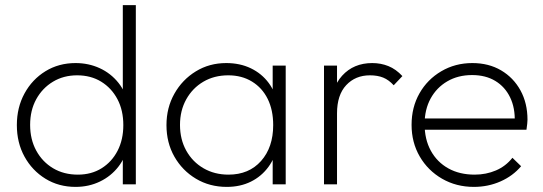

<svg xmlns="http://www.w3.org/2000/svg" viewBox="-20 -722 2127 752"><path d="M276 10Q210 10 158 -22Q106 -54 76 -108.5Q46 -163 46 -232Q46 -301 76 -356Q106 -411 158 -443Q210 -475 276 -475Q327 -475 370.5 -455Q414 -435 444 -397.5Q474 -360 482 -309V-157Q473 -107 444 -69.5Q415 -32 371.5 -11Q328 10 276 10ZM285 -38Q338 -38 378 -63Q418 -88 440.5 -131.5Q463 -175 463 -232Q463 -290 440 -333.5Q417 -377 376.5 -402Q336 -427 282 -427Q229 -427 187.5 -402Q146 -377 122 -333.5Q98 -290 98 -233Q98 -176 122 -132Q146 -88 188 -63Q230 -38 285 -38ZM512 0H461V-125L473 -239L461 -352V-702H512Z M868 10Q801 10 747.5 -22Q694 -54 663 -108.5Q632 -163 632 -232Q632 -300 663 -355Q694 -410 747 -442.5Q800 -475 866 -475Q920 -475 962.5 -454.5Q1005 -434 1032.5 -397Q1060 -360 1068 -309V-157Q1059 -106 1031.5 -68.5Q1004 -31 962.5 -10.5Q921 10 868 10ZM875 -38Q955 -38 1002.5 -91.5Q1050 -145 1050 -232Q1050 -291 1028.5 -334.5Q1007 -378 967 -402.5Q927 -427 874 -427Q819 -427 776.5 -402Q734 -377 709.5 -333Q685 -289 685 -233Q685 -176 709.5 -132Q734 -88 777 -63Q820 -38 875 -38ZM1048 0V-125L1059 -239L1048 -352V-465H1099V0Z M1249 0V-465H1300V0ZM1300 -278 1275 -287Q1275 -376 1320 -425.5Q1365 -475 1438 -475Q1472 -475 1501.5 -463Q1531 -451 1556 -424L1522 -388Q1503 -409 1481 -418Q1459 -427 1429 -427Q1372 -427 1336 -388.5Q1300 -350 1300 -278Z M1836 10Q1767 10 1711.5 -22Q1656 -54 1624 -109Q1592 -164 1592 -233Q1592 -302 1623 -356.5Q1654 -411 1708.5 -443Q1763 -475 1830 -475Q1894 -475 1942.5 -446.5Q1991 -418 2018.5 -368Q2046 -318 2046 -253Q2046 -247 2045 -237.5Q2044 -228 2042 -214H1628V-258H2013L1996 -244Q1998 -299 1978 -340.5Q1958 -382 1920 -405Q1882 -428 1829 -428Q1774 -428 1732 -403.5Q1690 -379 1666.5 -336Q1643 -293 1643 -236Q1643 -176 1667.5 -131.5Q1692 -87 1736 -62.5Q1780 -38 1839 -38Q1884 -38 1922.5 -54.5Q1961 -71 1987 -104L2021 -71Q1989 -33 1940.5 -11.5Q1892 10 1836 10Z"/></svg>

Font: Outfit Thin ExtraLight
Style: Regular
Weight: 250
Version: Version 1.100;gftools[0.9.27]